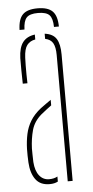

<svg xmlns="http://www.w3.org/2000/svg" viewBox="-52 -741 375 778"><g transform="rotate(-5 135.0 -352.0)"><path d="M40 -90Q39.5 -105 39 -118Q38.5 -131 39 -145Q40 -177 46 -205.2Q52 -233.5 67 -258.2Q82 -283 110 -305Q120 -312 130.5 -319.8Q141 -327.5 152 -335V-312.5Q143 -306 132.8 -298Q122.5 -290 110 -280Q79.5 -254 70 -219.5Q60.5 -185 59 -145Q59 -137 59.2 -121.5Q59.5 -106 60 -90Q62.5 -54 78 -34.5Q93.5 -15 118 -15Q138 -15 152 -23V-2.5Q138.5 5 118 5Q80 5 61.2 -20.8Q42.5 -46.5 40 -90ZM45 -410Q44.5 -437 44 -464.8Q43.5 -492.5 44 -514Q45.5 -557 61.8 -578.2Q78 -599.5 111 -604V-584Q89.5 -580.5 77.5 -565Q65.5 -549.5 64 -514Q63.5 -499.5 63.2 -482.2Q63 -465 63.2 -446.5Q63.5 -428 64 -410ZM192 0V-514Q192 -545.5 182.8 -562Q173.5 -578.5 151 -583V-604Q185 -599.5 198.5 -577.8Q212 -556 212 -514V0ZM131 -709Q173 -709 191.8 -690.2Q210.5 -671.5 211 -628H191Q190.5 -662.5 177.8 -676.2Q165 -690 131 -690Q97.5 -690 84.8 -676.2Q72 -662.5 71 -628H51Q52 -671.5 70.5 -690.2Q89 -709 131 -709Z"/></g></svg>

Font: Big Shoulders Stencil Display SC Thin
Style: Regular
Weight: 100
Designer: Patric King
Foundry: XO Type Co
Version: Version 2.001